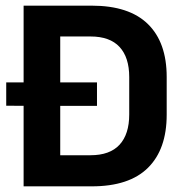

<svg xmlns="http://www.w3.org/2000/svg" viewBox="-20 -659 651 679"><path d="M2 -285V-367.5H323V-284.5ZM155 0V-110H300Q368.5 -110 402.8 -147.2Q437 -184.5 437 -254V-386.5Q437 -456 402.8 -493Q368.5 -530 300 -530H154.5V-639H304.5Q436.5 -639 503 -574Q569.5 -509 569.5 -387V-253.5Q569.5 -131 503.2 -65.5Q437 0 304.5 0ZM63.5 0V-639H193V0Z"/></svg>

Font: Anek Gurmukhi SemiBold
Style: Regular
Weight: 600
Designer: Sarang Kulkarni (Gurmukhi), Yesha Goshar (Latin)
Foundry: Ek Type
Version: Version 1.003